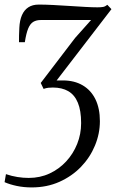

<svg xmlns="http://www.w3.org/2000/svg" viewBox="-22 -569 522 839"><path d="M116.5 250Q82 250 51.2 243.5Q20.5 237 -2 227L4 192Q29 200.5 54.2 204.5Q79.5 208.5 103.5 208.5Q153 208.5 194.5 189.2Q236 170 267 136.5Q298 103 315.2 60Q332.5 17 332.5 -31Q332.5 -86 318.2 -120.2Q304 -154.5 276.5 -170.5Q249 -186.5 209 -186.5Q199 -186.5 189.2 -185.5Q179.5 -184.5 168.5 -180.5L156 -206.5L306 -403L376 -481.5Q352 -481.5 322.5 -481.5Q293 -481.5 262.8 -481.5Q232.5 -481.5 204.8 -481.5Q177 -481.5 156 -481.5Q137 -481.5 123.5 -473.5Q110 -465.5 101.2 -444.5Q92.5 -423.5 86.5 -384.5H61Q61 -397 61.2 -413.8Q61.5 -430.5 62.5 -447.5Q64 -480 73.8 -502.5Q83.5 -525 101.8 -537Q120 -549 147.5 -549Q175 -549 210 -547.2Q245 -545.5 281.2 -543Q317.5 -540.5 350 -538.8Q382.5 -537 404 -537Q420 -537 429 -538.8Q438 -540.5 447 -548L465 -529L225.5 -217.5Q232 -217.5 238.5 -217.5Q245 -217.5 253 -217.5Q303 -217.5 339.2 -196.2Q375.5 -175 395 -135.2Q414.5 -95.5 414.5 -39.5Q414.5 15 393 67Q371.5 119 332 160Q292.5 201 237.8 225.5Q183 250 116.5 250Z"/></svg>

Font: Merriweather 60pt Light
Style: Italic
Weight: 300
Italic angle: -7.8°
Version: Version 2.101